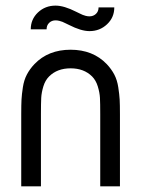

<svg xmlns="http://www.w3.org/2000/svg" viewBox="-20 -660 500 680"><path d="M296.9 -549.8Q267.1 -549.8 224.1 -571.8Q221.2 -573.2 213.1 -577.1Q205.1 -581.1 200.9 -582.8Q196.8 -584.5 189.9 -586.2Q183.1 -587.9 176.8 -587.9Q163.1 -587.9 154.1 -579.1Q145 -570.3 145 -556.2H88.9Q88.9 -591.8 114.5 -616Q140.1 -640.1 176.8 -640.1Q207 -640.1 250 -618.2Q252.9 -616.7 260.7 -613Q268.6 -609.4 272.7 -607.4Q276.9 -605.5 283.7 -603.8Q290.5 -602.1 296.9 -602.1Q310.5 -602.1 319.8 -610.8Q329.1 -619.6 329.1 -633.8H384.8Q384.8 -598.1 359.1 -574Q333.5 -549.8 296.9 -549.8ZM357.9 -433.1Q374.5 -415.5 384.8 -396Q395 -376.5 398.9 -350.8Q402.8 -325.2 403.8 -307.6Q404.8 -290 404.8 -255.9V0H335V-255.9Q335 -294.9 334 -313.5Q333 -332 326.4 -353.8Q319.8 -375.5 306.2 -389.2Q277.3 -418 230 -418Q182.6 -418 153.8 -389.2Q140.1 -375.5 133.5 -353.8Q127 -332 126 -313.5Q125 -294.9 125 -255.9V0H55.2V-255.9Q55.2 -290 56.2 -307.6Q57.1 -325.2 61 -350.8Q64.9 -376.5 75.2 -396Q85.4 -415.5 102.1 -433.1Q150.9 -483.9 230 -483.9Q309.1 -483.9 357.9 -433.1Z"/></svg>

Font: Gidolinya
Style: Regular
Weight: 400
Version: Version 1.0.3